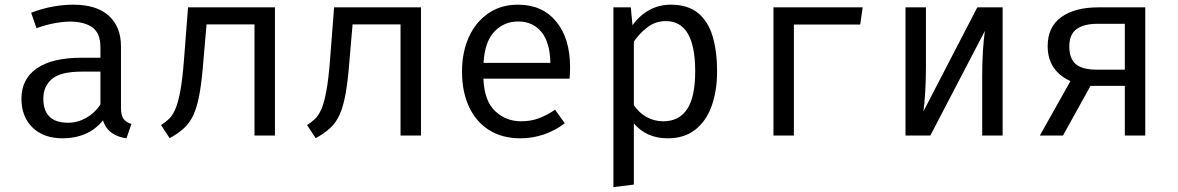

<svg xmlns="http://www.w3.org/2000/svg" viewBox="-20 -571 4963 809"><path d="M489.7 -117.9Q489.7 -85.1 500.5 -70.3Q511.3 -55.4 533.8 -48.7L512.8 11.8Q477.9 7.2 451.8 -10.5Q425.6 -28.2 413.8 -64.1Q384.6 -26.7 340.8 -7.4Q296.9 11.8 244.6 11.8Q163.6 11.8 116.9 -33.8Q70.3 -79.5 70.3 -154.9Q70.3 -238.5 135.4 -283.1Q200.5 -327.7 323.6 -327.7H403.1V-372.8Q403.1 -431.3 369 -455.6Q334.9 -480 274.4 -480Q247.7 -480 211.8 -473.6Q175.9 -467.2 133.8 -452.3L111.3 -517.4Q160.5 -535.9 204.4 -543.6Q248.2 -551.3 287.7 -551.3Q388.2 -551.3 439 -504.1Q489.7 -456.9 489.7 -376.9ZM266.7 -53.8Q306.7 -53.8 342.8 -74.1Q379 -94.4 403.1 -130.3V-269.2H325.1Q235.9 -269.2 199.2 -238.5Q162.6 -207.7 162.6 -155.9Q162.6 -53.8 266.7 -53.8Z M1138.5 -540V0H1052.3V-468.2H850.3L837.9 -325.6Q831.3 -235.9 821.3 -179Q811.3 -122.1 795.4 -87.4Q779.5 -52.8 755.1 -30.8Q730.8 -8.7 694.9 11.3L658.5 -44.1Q677.4 -55.9 692.6 -70.5Q707.7 -85.1 719.5 -113.1Q731.3 -141 740.3 -190.5Q749.2 -240 755.4 -321.5L772.3 -540Z M1753.8 -540V0H1667.7V-468.2H1465.6L1453.3 -325.6Q1446.7 -235.9 1436.7 -179Q1426.7 -122.1 1410.8 -87.4Q1394.9 -52.8 1370.5 -30.8Q1346.2 -8.7 1310.3 11.3L1273.8 -44.1Q1292.8 -55.9 1307.9 -70.5Q1323.1 -85.1 1334.9 -113.1Q1346.7 -141 1355.6 -190.5Q1364.6 -240 1370.8 -321.5L1387.7 -540Z M2016.9 -239.5Q2020.5 -145.6 2066.4 -102.8Q2112.3 -60 2174.9 -60Q2216.4 -60 2249.7 -72.3Q2283.1 -84.6 2319 -108.7L2359.5 -51.8Q2322.1 -22.1 2273.3 -5.1Q2224.6 11.8 2173.8 11.8Q2094.9 11.8 2039.7 -23.6Q1984.6 -59 1955.6 -122.3Q1926.7 -185.6 1926.7 -269.2Q1926.7 -351.3 1955.6 -414.9Q1984.6 -478.5 2037.7 -514.9Q2090.8 -551.3 2162.6 -551.3Q2264.6 -551.3 2323.3 -480.5Q2382.1 -409.7 2382.1 -286.7Q2382.1 -272.8 2381.3 -260.5Q2380.5 -248.2 2380 -239.5ZM2163.6 -480.5Q2103.6 -480.5 2063.1 -437.9Q2022.6 -395.4 2017.4 -306.2H2299Q2297.4 -392.8 2261 -436.7Q2224.6 -480.5 2163.6 -480.5Z M2806.2 -551.3Q2877.9 -551.3 2920.8 -516.4Q2963.6 -481.5 2982.6 -418.2Q3001.5 -354.9 3001.5 -270.3Q3001.5 -188.7 2978.7 -124.9Q2955.9 -61 2909.7 -24.6Q2863.6 11.8 2793.3 11.8Q2704.6 11.8 2650.8 -50.8V206.7L2564.6 217.4V-540H2637.9L2645.1 -464.6Q2674.9 -506.2 2715.9 -528.7Q2756.9 -551.3 2806.2 -551.3ZM2785.6 -482.1Q2741 -482.1 2706.7 -455.1Q2672.3 -428.2 2650.8 -395.4V-127.7Q2671.8 -96.4 2703.8 -78.2Q2735.9 -60 2774.4 -60Q2841.5 -60 2875.4 -111.3Q2909.2 -162.6 2909.2 -270.8Q2909.2 -482.1 2785.6 -482.1Z M3325.1 0H3239V-540H3614.9L3604.6 -467.7H3325.1Z M4204.6 -540V0H4118.5V-252.8Q4118.5 -305.6 4121.5 -354.6Q4124.6 -403.6 4129.7 -440.5L3900 0H3795.4V-540H3881.5V-287.7Q3881.5 -235.4 3878.5 -184.4Q3875.4 -133.3 3870.8 -101.5L4097.9 -540Z M4361.5 0 4490.3 -229.2Q4394.4 -273.3 4394.4 -376.9Q4394.4 -457.4 4451.5 -498.7Q4508.7 -540 4607.7 -540H4805.6V0H4719.5V-209.2H4574.9L4459 0ZM4603.1 -277.4H4719.5V-470.8H4605.6Q4547.2 -470.8 4516.4 -448.5Q4485.6 -426.2 4485.6 -375.9Q4485.6 -323.6 4513.3 -300.5Q4541 -277.4 4603.1 -277.4Z"/></svg>

Font: FiraCode Nerd Font Mono
Style: Regular
Weight: 400
Monospace: yes
Designer: Carrois Corporate, Edenspiekermann AG, Nikita Prokopov
Foundry: Carrois Corporate, Edenspiekermann AG, Nikita Prokopov
Version: Version 6.002;Nerd Fonts 3.4.0